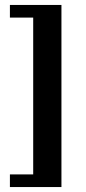

<svg xmlns="http://www.w3.org/2000/svg" viewBox="-20 -705 348 775"><path d="M20 -1H114V-634H20V-685H228V50H20Z"/></svg>

Font: Unlock
Style: Regular
Weight: 400
Designer: Eduardo Rodriguez Tunni
Foundry: Eduardo Rodriguez Tunni
Version: Version 1.003; ttfautohint (v1.8.4.7-5d5b);gftools[0.9.23]